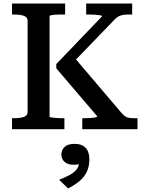

<svg xmlns="http://www.w3.org/2000/svg" viewBox="-20 -730 819 1085"><path d="M48 0V-62H59Q92 -62 114 -69Q136 -76 136 -98V-612Q136 -634 114 -641Q92 -648 59 -648H48V-710H348V-648H339Q326 -648 312 -648Q298 -648 286 -646.5Q274 -645 267 -643.5Q260 -642 260 -639V-71Q260 -68 267 -67Q274 -66 285 -64.5Q296 -63 309.5 -62.5Q323 -62 335 -62H344V0ZM445 0V-62H454Q472 -62 489.5 -63Q507 -64 518.5 -66.5Q530 -69 530 -72L298 -344V-368L557 -638Q556 -642 544 -644Q532 -646 514 -647Q496 -648 477 -648H467V-710H727V-648H704Q687 -648 674 -645.5Q661 -643 649.5 -637Q638 -631 627 -619L372 -355L390 -417L669 -89Q680 -77 690 -71Q700 -65 713 -63.5Q726 -62 743 -62H757V0ZM365 335 314 286Q347 273 372.5 259.5Q398 246 412.5 228Q427 210 427 185L442 192Q433 197 421 199Q409 201 397 201Q363 201 345 185Q327 169 327 143Q327 117 345.5 100Q364 83 401 83Q443 83 464 105.5Q485 128 485 170Q485 211 470.5 241Q456 271 429 293.5Q402 316 365 335Z"/></svg>

Font: Roboto Serif 20pt Medium
Style: Regular
Weight: 500
Version: Version 1.008